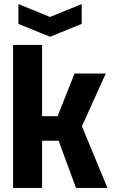

<svg xmlns="http://www.w3.org/2000/svg" viewBox="-20 -920 557 940"><path d="M44 0V-700H186V-351H262L345 -560H498L381 -302L506 0H352L267 -231H186V0ZM380 -900V-803L225 -740L70 -803V-900L225 -837Z"/></svg>

Font: Tektur SemiCondensed SemiBold
Style: Regular
Weight: 600
Width: 4
Designer: Adam Jagosz
Foundry: Adam Jagosz
Version: Version 1.005;gftools[0.9.30]